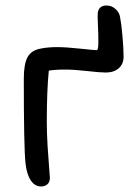

<svg xmlns="http://www.w3.org/2000/svg" viewBox="-20 -651 482 701"><path d="M129.9 29.8Q106.9 29.8 92.3 7.6Q77.6 -14.6 73.2 -54.2Q66.9 -111.8 66.9 -363.8Q66.9 -416.5 80.3 -441.7Q93.8 -466.8 126 -473.1Q152.8 -479 189 -479Q219.7 -479 272.7 -473.4Q325.7 -467.8 333 -467.8Q338.9 -467.8 339.1 -495.1Q339.4 -522.5 337.6 -558.3Q335.9 -594.2 336.9 -604Q340.8 -630.9 369.1 -630.9Q387.7 -630.9 402.3 -617.7Q417 -604.5 418.9 -585Q422.9 -566.9 427 -520.8Q431.2 -474.6 431.2 -443.8Q431.2 -417.5 413.6 -401.9Q396 -386.2 366.2 -386.2Q346.2 -386.2 298.1 -391.6Q250 -397 220.2 -397Q179.7 -397 158.2 -393.1Q150.9 -321.3 150.9 -206.1Q150.9 -163.6 153.8 -116.9Q156.7 -70.3 159.4 -38.8Q162.1 -7.3 162.1 -2Q162.1 13.7 153.1 21.7Q144 29.8 129.9 29.8Z"/></svg>

Font: Shantell Sans Bouncy
Style: Regular
Weight: 400
Designer: Stephen Nixon, Anya Danilova, Shantell Martin
Foundry: Arrow Type
Version: Version 1.006;[9816181b4]